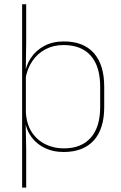

<svg xmlns="http://www.w3.org/2000/svg" viewBox="-20 -684 554 876"><path d="M270 9.5Q220 9.5 180.2 -11Q140.5 -31.5 117 -68.5Q93.5 -105.5 93 -155.5H87L98 -172Q101 -117.5 125.2 -80.8Q149.5 -44 187.8 -25.5Q226 -7 271 -7Q351 -7 394 -55.5Q437 -104 437 -196V-288.5Q437 -381 394.2 -429.8Q351.5 -478.5 269.5 -478.5Q223.5 -478.5 187 -459Q150.5 -439.5 127 -404.5Q103.5 -369.5 96 -323L87 -341.5H92.5Q97.5 -384 120.2 -418.8Q143 -453.5 181.5 -474.2Q220 -495 271.5 -495Q361 -495 408.2 -441.8Q455.5 -388.5 455.5 -288.5V-196Q455.5 -96 407.8 -43.2Q360 9.5 270 9.5ZM81 172V-664.5H99.5V-495.5L97.5 -356L98 -346.5V-138L97 -130.5L99.5 0V172Z"/></svg>

Font: Anek Latin Thin
Style: Regular
Weight: 250
Designer: Yesha Goshar
Foundry: Ek Type
Version: Version 1.003